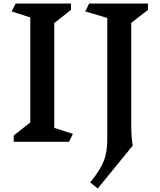

<svg xmlns="http://www.w3.org/2000/svg" viewBox="-20 -806 907 1090"><path d="M372 -1H58V-37L152 -111V-707L46 -741L69 -786H383V-750L288 -675V-80L394 -46ZM725 -99Q725 -59 727.5 -25.5Q730 8 734 20L535 264L492 230Q549 159 569 108.5Q589 58 589 -15V-704L464 -741L486 -786H820V-750L725 -676Z"/></svg>

Font: Inknut Antiqua Medium
Style: Regular
Weight: 500
Designer: Claus Eggers Sørensen
Foundry: Claus Eggers Sørensen
Version: Version 1.003; ttfautohint (v1.8.2) -l 8 -r 50 -G 200 -x 14 